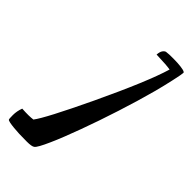

<svg xmlns="http://www.w3.org/2000/svg" viewBox="-283 -861 1128 1128"><g transform="rotate(45 280.5 -297.0)"><path d="M26.9 61.5Q86.4 65.4 118.7 60.5Q160.6 6.3 292 -270.5Q436 -575.2 476.6 -712.9Q450.7 -718.3 360.4 -721.2Q362.3 -746.6 371.1 -758.3Q379.9 -770 388.9 -771.7Q397.9 -773.4 413.1 -773.9Q428.2 -774.4 446 -774.4Q463.9 -774.4 482.4 -773.4Q547.9 -769 547.9 -756.8Q547.9 -744.6 534.2 -682.6Q520.5 -620.6 505.9 -565.4Q491.2 -510.3 473.4 -450.7Q455.6 -391.1 436.3 -330.8Q417 -270.5 396.7 -211.4Q376.5 -152.3 356.7 -98.6Q336.9 -44.9 318.6 1.7Q300.3 48.3 284.2 84Q251 159.2 235.8 170.4Q223.6 179.7 182.9 179.7Q142.1 179.7 118.9 178.7Q95.7 177.7 73.2 175.5Q50.8 173.3 35.4 170.2Q20 167 17.3 162.8Q14.6 158.7 14.6 126.7Q14.6 94.7 26.9 61.5Z"/></g></svg>

Font: Molle
Style: Regular
Weight: 400
Italic angle: -22°
Designer: Elena Albertoni
Foundry: Elena Albertoni
Version: Version 1.001; ttfautohint (v0.92) -l 12 -r 12 -G 200 -x 10 